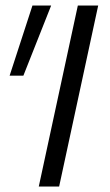

<svg xmlns="http://www.w3.org/2000/svg" viewBox="-20 -678 399 698"><path d="M263 -658H337L195 0H121ZM15 -403 98 -658H166L65 -403Z"/></svg>

Font: LXGW Bright GB
Style: Italic
Weight: 400
Italic angle: -12°
Designer: Christian Thalmann (Catharsis Fonts)
Foundry: LXGW / Christian Thalmann (Catharsis Fonts) / Fontworks Inc.
Version: Version 5.510